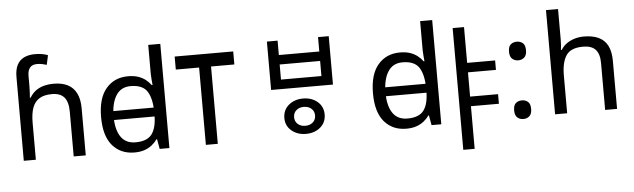

<svg xmlns="http://www.w3.org/2000/svg" viewBox="-55 -981 4603 1395"><g transform="rotate(-5 2246.5 -283.0)"><path d="M85 -611Q85 -665 102.5 -699Q120 -733 153.5 -749Q187 -765 233 -765Q262 -765 286.5 -760.5Q311 -756 327 -749L312 -680Q296 -685 278.5 -688.5Q261 -692 241 -692Q207 -692 190 -671.5Q173 -651 173 -613V-535Q173 -513 171.5 -488Q170 -463 169 -452H174Q193 -483 218.5 -502Q244 -521 277 -530Q310 -539 350 -539Q410 -539 451.5 -518Q493 -497 515 -453.5Q537 -410 537 -343V0H449V-326Q449 -398 420 -431.5Q391 -465 331 -465Q273 -465 238.5 -443.5Q204 -422 188.5 -379Q173 -336 173 -271V0H85Z M721 -238V-303H1097V-238ZM892 10Q792 10 732 -59.5Q672 -129 672 -267Q672 -405 732.5 -475.5Q793 -546 893 -546Q935 -546 966 -535.5Q997 -525 1020 -507Q1043 -489 1059 -467H1065Q1064 -480 1061.5 -505.5Q1059 -531 1059 -546V-760H1147V0H1076L1063 -72H1059Q1043 -49 1020 -30.5Q997 -12 965.5 -1Q934 10 892 10ZM906 -63Q991 -63 1025.5 -109.5Q1060 -156 1060 -250V-266Q1060 -366 1027 -419.5Q994 -473 905 -473Q834 -473 798.5 -416.5Q763 -360 763 -265Q763 -169 798.5 -116Q834 -63 906 -63Z M1670 -659V-564H1500V0H1413V-564H1243V-659Z M2145 -274Q2208 -274 2250 -238.5Q2292 -203 2292 -145Q2292 -87 2250 -51.5Q2208 -16 2145 -16Q2083 -16 2040.5 -51.5Q1998 -87 1998 -144Q1998 -203 2040.5 -238.5Q2083 -274 2145 -274ZM2145 -213Q2112 -213 2090.5 -194Q2069 -175 2069 -144Q2069 -113 2090.5 -94Q2112 -75 2145 -75Q2179 -75 2200.5 -94Q2222 -113 2222 -144Q2222 -175 2200.5 -194Q2179 -213 2145 -213ZM1920 -709H1998V-604H2293V-709H2371V-356H1920ZM1998 -535V-425H2293V-535Z M2704 -238V-303H3080V-238ZM2875 10Q2775 10 2715 -59.5Q2655 -129 2655 -267Q2655 -405 2715.5 -475.5Q2776 -546 2876 -546Q2918 -546 2949 -535.5Q2980 -525 3003 -507Q3026 -489 3042 -467H3048Q3047 -480 3044.5 -505.5Q3042 -531 3042 -546V-760H3130V0H3059L3046 -72H3042Q3026 -49 3003 -30.5Q2980 -12 2948.5 -1Q2917 10 2875 10ZM2889 -63Q2974 -63 3008.5 -109.5Q3043 -156 3043 -250V-266Q3043 -366 3010 -419.5Q2977 -473 2888 -473Q2817 -473 2781.5 -416.5Q2746 -360 2746 -265Q2746 -169 2781.5 -116Q2817 -63 2889 -63Z M3331 -428H3560V-359H3331ZM3331 -182H3560V-112H3331ZM3273 -689H3356V199H3273Z M3728 -414Q3702 -414 3684 -430Q3666 -446 3666 -482Q3666 -520 3684 -535Q3702 -550 3728 -550Q3754 -550 3772 -535Q3790 -520 3790 -482Q3790 -446 3772 -430Q3754 -414 3728 -414ZM3728 14Q3702 14 3684 -2Q3666 -18 3666 -54Q3666 -92 3684 -107Q3702 -122 3728 -122Q3754 -122 3772 -107Q3790 -92 3790 -54Q3790 -18 3772 -2Q3754 14 3728 14Z M4048 -537Q4048 -518 4046.5 -498Q4045 -478 4043 -462H4049Q4066 -490 4092 -508Q4118 -526 4150 -535.5Q4182 -545 4216 -545Q4281 -545 4324.5 -524.5Q4368 -504 4390 -461Q4412 -418 4412 -349V0H4325V-343Q4325 -408 4296 -440Q4267 -472 4205 -472Q4115 -472 4081.5 -421.5Q4048 -371 4048 -277V0H3960V-760H4048Z"/></g></svg>

Font: hexlkorean05
Style: Book
Weight: 400
Designer: Jelle Bosma - Monotype Design Team
Foundry: Monotype Imaging Inc.
Version: Version 2.003